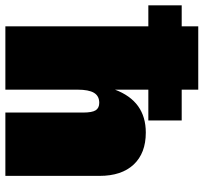

<svg xmlns="http://www.w3.org/2000/svg" viewBox="-78 -698 740 697"><g transform="rotate(90 291.5 -350.0)"><path d="M39.1 0V-519H-37.1V-640.1H39.1V-700.2H269V-640.1H380.9V-519H269V-397.9Q311 -509.8 424.8 -509.8Q499.5 -509.8 540.8 -465.8Q582 -421.9 582 -341.8V0H352.1V-282.2Q352.1 -314.9 343.8 -327.9Q335.4 -340.8 316.9 -340.8Q292 -340.8 280.5 -321.8Q269 -302.7 269 -262.2V0Z"/></g></svg>

Font: Work Sans Black
Style: Regular
Weight: 900
Designer: Wei Huang
Foundry: Wei Huang
Version: Version 2.012